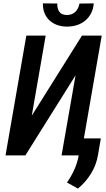

<svg xmlns="http://www.w3.org/2000/svg" viewBox="-20 -922 627 1139"><path d="M466.3 -710.9H583.5L460 0H345.2L428.2 -475.1L130.4 0H12.7L136.2 -710.9H251L168.5 -235.8ZM536.1 -901.9Q533.7 -868.7 520.3 -843Q506.8 -817.4 485.4 -799.6Q463.9 -781.7 435.3 -772.7Q406.7 -763.7 374.5 -764.2Q343.3 -764.6 317.4 -774.4Q291.5 -784.2 272.7 -802Q253.9 -819.8 243.9 -845Q233.9 -870.1 234.4 -901.9L319.8 -901.4Q318.8 -872.1 331.5 -852.8Q344.2 -833.5 376.5 -833Q392.6 -833 405.3 -837.9Q418 -842.8 427.2 -851.8Q436.5 -860.8 442.6 -873.5Q448.7 -886.2 451.7 -900.9ZM561.5 -3.4Q551.8 55.7 520.3 107.2Q488.8 158.7 442.4 196.8L377.4 160.6Q403.3 123.5 420.9 84.5Q438.5 45.4 446.8 1L464.4 -101.1H578.1Z"/></svg>

Font: Roboto Mono Medium
Style: Italic
Weight: 500
Designer: Google
Version: Version 2.000985; 2015; ttfautohint (v1.3)